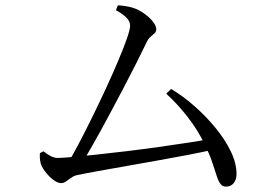

<svg xmlns="http://www.w3.org/2000/svg" viewBox="-20 -714 1040 713"><path d="M410.5 -676.2 417.7 -694.3Q432.5 -693.5 448.3 -690.9Q464.1 -688.3 475.3 -684.3Q495.5 -678 515.1 -664Q534.7 -650 547.5 -634.1Q560.3 -618.2 560.3 -605.1Q560.3 -596.8 554 -590.6Q547.8 -584.3 539.5 -577.6Q531.2 -570.9 525.7 -559.5Q510.7 -528.3 487.7 -482.4Q464.7 -436.5 437.2 -384.2Q409.7 -331.9 381.4 -279.3Q353.1 -226.7 327.1 -180.6Q301.1 -134.5 280.6 -102.4H228.3Q245.3 -129.1 268.6 -173Q292 -216.9 318.4 -270.6Q344.9 -324.3 370.7 -379.9Q396.6 -435.5 417.5 -484.9Q438.5 -534.4 450.9 -569.7Q463.2 -605 463.2 -618.3Q463.2 -634.6 449.4 -648.6Q435.5 -662.6 410.5 -676.2ZM597.4 -366.2 615.3 -383.7Q658.1 -358.4 700.9 -321Q743.6 -283.6 779.3 -240.4Q815 -197.1 836.7 -152.6Q858.4 -108.1 858.4 -67.5Q858.4 -47.2 847.8 -34Q837.3 -20.9 819.5 -20.9Q806.7 -20.9 799 -30.7Q791.3 -40.5 784.9 -60.4Q778.5 -80.2 768.6 -110Q758.7 -139.8 739.9 -178.7Q714.4 -231 677.9 -278.3Q641.3 -325.6 597.4 -366.2ZM128.1 -145.3 141.3 -152.1Q156.5 -140.2 169.2 -133.8Q181.8 -127.5 195.3 -127.5Q209.4 -127.5 247.2 -130.8Q285.1 -134.1 337.7 -139.8Q390.3 -145.5 450.2 -152.6Q510.2 -159.8 569.5 -168.2Q628.8 -176.6 680 -184.4Q731.2 -192.3 765.1 -198.7L773.5 -158.6Q731.2 -148.9 675.7 -138.3Q620.3 -127.7 560.4 -117.1Q500.6 -106.4 443.8 -96.4Q387.1 -86.4 340.3 -78Q293.5 -69.5 264.6 -63.3Q254.3 -61.1 244.2 -53.9Q234 -46.6 225.1 -40.3Q216.1 -34 207.3 -34Q197.3 -34 185.5 -41.1Q173.6 -48.2 162.4 -59.7Q151.2 -71.3 142.8 -83.6Q134.3 -96 131.2 -107.3Q128.8 -117.2 128.1 -126.2Q127.5 -135.2 128.1 -145.3Z"/></svg>

Font: Early Summer Mincho VF
Style: Regular
Weight: 250
Designer: GuiWonder
Version: Version 1.002